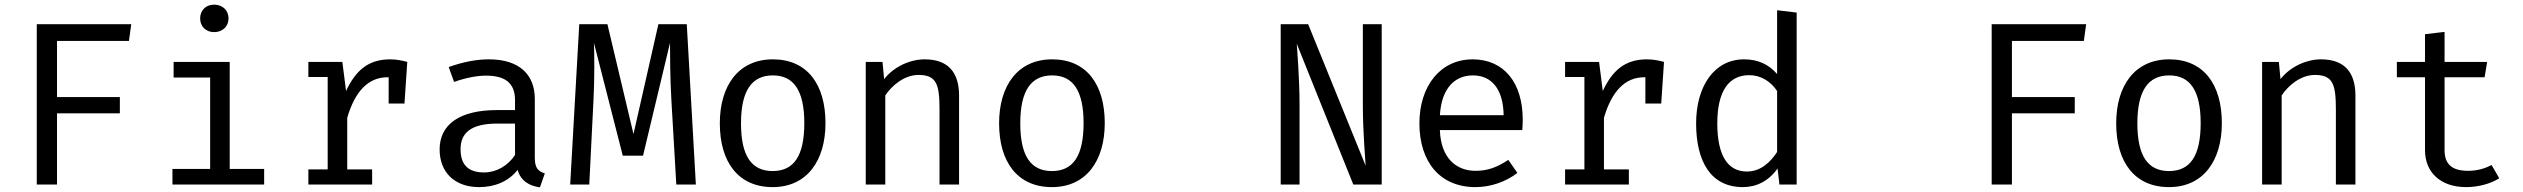

<svg xmlns="http://www.w3.org/2000/svg" viewBox="-20 -793 10840 825"><path d="M225 -617H534L544 -689H138V0H225V-306H495V-376H225Z M900 -773C864 -773 840 -748 840 -714C840 -680 864 -655 900 -655C937 -655 962 -680 962 -714C962 -748 937 -773 900 -773ZM967 -527H726V-460H883V-67H721V0H1115V-67H967Z M1656 -538C1561 -538 1507 -488 1467 -402L1451 -527H1305V-462H1388V-65H1305V0H1579V-65H1472V-287C1506 -403 1564 -461 1645 -461H1650V-348H1718L1730 -527C1707 -533 1685 -538 1656 -538Z M2278 -115V-368C2278 -472 2212 -538 2081 -538C2029 -538 1973 -528 1908 -505L1931 -441C1985 -460 2033 -468 2068 -468C2146 -468 2193 -440 2193 -363V-320H2115C1956 -320 1869 -259 1869 -151C1869 -53 1933 11 2039 11C2107 11 2166 -14 2204 -63C2218 -15 2255 6 2300 12L2321 -48C2291 -57 2278 -73 2278 -115ZM2060 -52C1991 -52 1959 -86 1959 -152C1959 -220 2001 -262 2117 -262H2193V-127C2162 -80 2112 -52 2060 -52Z M2931 -689H2809L2702 -217L2590 -689H2469L2430 0H2512L2530 -360C2535 -446 2534 -571 2532 -609L2656 -124H2743L2859 -609C2859 -575 2859 -455 2865 -360L2886 0H2970Z M3301 -538C3153 -538 3073 -425 3073 -263C3073 -97 3152 11 3300 11C3447 11 3527 -102 3527 -264C3527 -430 3449 -538 3301 -538ZM3301 -469C3391 -469 3436 -403 3436 -264C3436 -123 3391 -58 3300 -58C3209 -58 3164 -123 3164 -263C3164 -403 3210 -469 3301 -469Z M3700 0H3784V-383C3812 -425 3865 -471 3927 -471C4006 -471 4017 -428 4017 -320V0H4101V-382C4101 -480 4056 -538 3953 -538C3891 -538 3821 -507 3779 -453L3772 -527H3700Z M4501 -538C4353 -538 4273 -425 4273 -263C4273 -97 4352 11 4500 11C4647 11 4727 -102 4727 -264C4727 -430 4649 -538 4501 -538ZM4501 -469C4591 -469 4636 -403 4636 -264C4636 -123 4591 -58 4500 -58C4409 -58 4364 -123 4364 -263C4364 -403 4410 -469 4501 -469Z M5795 0H5917V-689H5836V-344C5836 -220 5847 -109 5848 -81L5601 -689H5483V0H5564V-345C5564 -451 5554 -575 5552 -605Z M6167 -234H6521C6522 -245 6523 -261 6523 -279C6523 -439 6441 -538 6308 -538C6168 -538 6079 -422 6079 -263C6079 -99 6166 11 6320 11C6385 11 6451 -12 6500 -50L6461 -106C6414 -75 6374 -59 6320 -59C6239 -59 6171 -112 6167 -234ZM6309 -469C6389 -469 6439 -411 6441 -298H6167C6174 -414 6231 -469 6309 -469Z M7056 -538C6961 -538 6907 -488 6867 -402L6851 -527H6705V-462H6788V-65H6705V0H6979V-65H6872V-287C6906 -403 6964 -461 7045 -461H7050V-348H7118L7130 -527C7107 -533 7085 -538 7056 -538Z M7616 -749V-475C7580 -516 7535 -538 7474 -538C7345 -538 7268 -421 7268 -263C7268 -99 7331 11 7469 11C7526 11 7579 -14 7618 -69L7626 0H7700V-739ZM7496 -470C7545 -470 7587 -445 7616 -402V-140C7587 -96 7546 -56 7486 -56C7403 -56 7359 -126 7359 -263C7359 -402 7409 -470 7496 -470Z M8625 -617H8934L8944 -689H8538V0H8625V-306H8895V-376H8625Z M9301 -538C9153 -538 9073 -425 9073 -263C9073 -97 9152 11 9300 11C9447 11 9527 -102 9527 -264C9527 -430 9449 -538 9301 -538ZM9301 -469C9391 -469 9436 -403 9436 -264C9436 -123 9391 -58 9300 -58C9209 -58 9164 -123 9164 -263C9164 -403 9210 -469 9301 -469Z M9700 0H9784V-383C9812 -425 9865 -471 9927 -471C10006 -471 10017 -428 10017 -320V0H10101V-382C10101 -480 10056 -538 9953 -538C9891 -538 9821 -507 9779 -453L9772 -527H9700Z M10719 -27 10686 -84C10658 -69 10624 -59 10585 -59C10513 -59 10484 -90 10484 -148V-461H10656L10667 -527H10484V-656L10400 -646V-527H10279V-461H10400V-147C10400 -55 10464 11 10577 11C10627 11 10682 -3 10719 -27Z"/></svg>

Font: FiraMono Nerd Font
Style: Regular
Weight: 400
Designer: Carrois Corporate & Edenspiekermann AG
Foundry: Carrois Corporate GbR & Edenspiekermann AG
Version: Version 003.206;Nerd Fonts 3.3.0